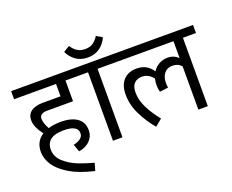

<svg xmlns="http://www.w3.org/2000/svg" viewBox="-152 -1037 1756 1453"><g transform="rotate(-20 725.5 -310.5)"><path d="M136.7 -339.8Q136.7 -307.1 164.1 -255.9Q208.5 -270 264.6 -270Q348.1 -270 396 -236.8Q443.8 -203.6 443.8 -138.2Q443.8 -105 428 -78.4Q412.1 -51.8 384 -34.7Q356 -17.6 320.3 -12.7L298.8 -72.8Q334 -80.1 355.5 -96.2Q377 -112.3 377 -138.7Q377 -169.9 348.9 -186Q320.8 -202.1 265.6 -202.1Q191.4 -202.1 157.2 -175Q123 -147.9 123 -97.2Q124 -37.6 171.6 4.2Q219.2 45.9 277.1 68.6Q335 91.3 401.4 108.9L384.3 169.4Q265.1 142.1 189.7 97.2Q114.3 52.2 80.3 -0.5Q46.4 -53.2 46.4 -106.4Q46.4 -190.4 112.8 -232.9Q85.9 -268.6 72.8 -298.8Q59.6 -329.1 59.6 -358.4Q59.6 -402.3 92.8 -427Q126 -451.7 189.5 -451.7H330.6V-551.3H-7.3V-616.2H498V-551.3H406.7V-384.3H202.6Q167.5 -384.3 152.1 -373.3Q136.7 -362.3 136.7 -339.8Z M770 -551.3H665V0H588.4V-551.3H483.4V-616.2H770ZM629.9 -723.6Q669.4 -723.6 694.1 -741.5Q718.8 -759.3 737.8 -789.6L785.2 -761.7Q760.7 -710.4 721.2 -683.6Q681.6 -656.7 627.9 -656.7Q569.8 -656.7 530.5 -685.5Q491.2 -714.4 471.2 -757.8L521 -788.1Q539.1 -758.3 565.2 -741Q591.3 -723.6 629.9 -723.6Z M1457.5 -551.3H1352.5V-0.5H1276.4V-348.6Q1250 -379.9 1204.1 -379.9Q1162.6 -379.9 1138.7 -351.1Q1114.7 -322.3 1114.7 -272Q1114.7 -254.4 1117.7 -235.4L1049.3 -227.1Q1042 -251 1042 -280.3Q1042 -306.6 1048.3 -333.5Q1029.8 -356.9 1008.1 -368.9Q986.3 -380.9 959 -380.9Q920.9 -380.9 897.2 -357.7Q873.5 -334.5 873.5 -283.2Q873.5 -223.6 904.3 -161.4Q935.1 -99.1 987.8 -33.7L932.1 12.2Q878.4 -50.3 838.1 -130.4Q797.9 -210.4 797.9 -294.9Q797.9 -370.1 836.2 -411.4Q874.5 -452.6 942.9 -452.6Q983.4 -452.6 1014.6 -436.3Q1045.9 -419.9 1070.3 -383.8Q1090.3 -415 1121.8 -432.4Q1153.3 -449.7 1190.9 -449.7Q1215.3 -449.7 1237.8 -440.7Q1260.3 -431.6 1276.4 -414.1V-551.3H755.4V-616.2H1457.5Z"/></g></svg>

Font: Varta
Style: Regular
Weight: 400
Designer: Joana Correia, Viktoriya Grabowska, Eben Sorkin
Foundry: Sorkin Type
Version: Version 1.002; ttfautohint (v1.3) -l 8 -r 24 -G 200 -x 12 -H